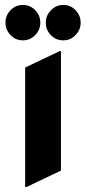

<svg xmlns="http://www.w3.org/2000/svg" viewBox="-20 -756 352 786"><path d="M87.9 9.8H83V-479.5L224.6 -546.9H229.5V-57.6ZM167.5 -663.1Q167.5 -692.9 188.5 -713.9Q209.5 -735.8 239 -735.8Q268.6 -735.8 289.3 -714.4Q310.1 -692.9 310.1 -663.3Q310.1 -633.8 289.3 -612.3Q268.6 -590.8 238.8 -590.8Q209 -590.8 188.2 -612.3Q167.5 -633.8 167.5 -663.1ZM73.7 -590.8Q43.9 -590.8 23.2 -612.3Q2.4 -633.8 2.4 -663.1Q2.4 -692.9 22.9 -713.9Q43.9 -735.8 73.5 -735.8Q103 -735.8 124 -714.4Q145 -692.9 145 -663.3Q145 -633.8 124 -612.3Q103 -590.8 73.7 -590.8Z"/></svg>

Font: Nova Round
Style: Bold
Weight: 700
Designer: Wojciech Kalinowski "wmk69" (wmk69@o2.pl)
Foundry: Wojciech Kalinowski "wmk69" (wmk69@o2.pl)
Version: Version 3.1.0; 2021-05-23